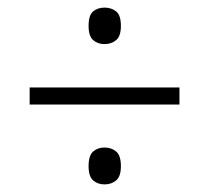

<svg xmlns="http://www.w3.org/2000/svg" viewBox="-20 -610 550 505"><path d="M255 -494Q237 -494 225 -504.5Q213 -515 213 -542Q213 -570 225 -580Q237 -590 255 -590Q273 -590 285.5 -580Q298 -570 298 -542Q298 -515 285.5 -504.5Q273 -494 255 -494ZM58 -335V-380H452V-335ZM255 -125Q237 -125 225 -135.5Q213 -146 213 -173Q213 -201 225 -211.5Q237 -222 255 -222Q273 -222 285.5 -211.5Q298 -201 298 -173Q298 -146 285.5 -135.5Q273 -125 255 -125Z"/></svg>

Font: Noto Serif Hebrew SemiCondensed Light
Style: Regular
Weight: 300
Width: 4
Designer: Monotype Design Team
Foundry: Monotype Imaging Inc.
Version: Version 2.004; ttfautohint (v1.8.4.7-5d5b)